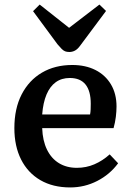

<svg xmlns="http://www.w3.org/2000/svg" viewBox="-20 -808 573 842"><path d="M288 14Q212 14 157 -18Q102 -50 72.5 -108.5Q43 -167 43 -246Q43 -332 75 -394Q107 -456 164 -489.5Q221 -523 297 -523Q355 -523 398.5 -501Q442 -479 466.5 -438Q491 -397 491 -341Q491 -320 488 -295.5Q485 -271 478 -246H165Q167 -191 186 -152Q205 -113 238.5 -92.5Q272 -72 317 -72Q358 -72 394 -87.5Q430 -103 461 -131L498 -92Q462 -43 406.5 -14.5Q351 14 288 14ZM165 -306H375Q377 -316 377.5 -328Q378 -340 378 -353Q378 -409 355 -437.5Q332 -466 286 -466Q250 -466 224.5 -447.5Q199 -429 184 -393.5Q169 -358 165 -306ZM284 -580Q273 -580 265.5 -583Q258 -586 250.5 -593.5Q243 -601 232 -614L125 -759L154 -788L283 -686L416 -788L445 -760L331 -607Q320 -592 308.5 -586Q297 -580 284 -580Z"/></svg>

Font: Literata 18pt Medium
Style: Regular
Weight: 500
Designer: Latin by Veronika Burian and Jose Scaglione. Greek by Irene Vlachou. Cyrillic by Vera Evstafieva.
Foundry: TypeTogether
Version: Version 3.103;gftools[0.9.29]